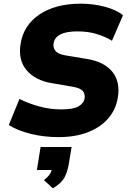

<svg xmlns="http://www.w3.org/2000/svg" viewBox="-20 -736 711 1046"><path d="M298 11Q219 11 146.5 -7Q74 -25 28 -55L86 -197Q131 -174 190.5 -157Q250 -140 314 -140Q380 -140 408.5 -157Q437 -174 441 -201Q444 -225 431 -240.5Q418 -256 378 -263L262 -283Q172 -298 125 -353.5Q78 -409 92 -496Q108 -599 195.5 -657.5Q283 -716 420 -716Q488 -716 550.5 -699.5Q613 -683 650 -653L590 -514Q555 -536 507.5 -550.5Q460 -565 401 -565Q283 -565 272 -500Q268 -477 282 -459Q296 -441 338 -434L453 -415Q547 -400 591.5 -345.5Q636 -291 622 -205Q612 -141 571 -92.5Q530 -44 461 -16.5Q392 11 298 11ZM268 290 219 245Q237 232 247 219Q257 206 262 190H181L201 65H370L356 150Q349 197 332 229.5Q315 262 268 290Z"/></svg>

Font: Mulish Black
Style: Italic
Weight: 900
Italic angle: -9°
Designer: Vernon Adams
Foundry: Vernon Adams
Version: Version 3.603; ttfautohint (v1.8.3)